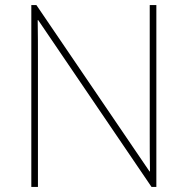

<svg xmlns="http://www.w3.org/2000/svg" viewBox="-20 -734 738 754"><path d="M594 0V-714H568V-211C568 -165 568 -111 569 -61H567L123 -714H103V0H129V-502C129 -555 129 -597 128 -655H130L575 0Z"/></svg>

Font: Noto Sans Lao Thin
Style: Regular
Weight: 100
Designer: Monotype Design Team
Foundry: Monotype Imaging Inc.
Version: Version 2.003